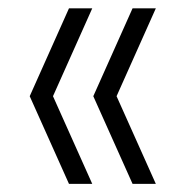

<svg xmlns="http://www.w3.org/2000/svg" viewBox="-20 -512 426 462"><path d="M146 -69.5 51.5 -280.5 146 -492H202L107.5 -280.5L202 -69.5ZM299 -69.5 204.5 -280.5 299 -492H355L260.5 -280.5L355 -69.5Z"/></svg>

Font: Encode Sans Condensed Condensed Light
Style: Regular
Weight: 300
Width: 3
Designer: Multiple Designers
Foundry: Impallari Type
Version: Version 3.000; ttfautohint (v1.8.3) -l 8 -r 50 -G 200 -x 14 